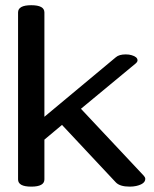

<svg xmlns="http://www.w3.org/2000/svg" viewBox="-20 -694 581 726"><path d="M470.7 11.7Q432.6 11.7 417.5 -4.9L214.4 -221.7L147.9 -166V-15.6Q147.9 11.7 98.1 11.7Q48.3 11.7 48.3 -15.6V-647Q48.3 -674.3 98.1 -674.3Q147.9 -674.3 147.9 -647V-252.4L418 -477.5Q430.2 -488.3 455.6 -488.3Q468.3 -488.3 477.5 -485.4Q500 -479 500 -465.8Q500 -460.4 493.7 -454.6L286.1 -282.7L523.4 -29.8Q529.3 -23.4 529.3 -17.6Q529.3 1.5 494.6 9.3Q483.4 11.7 470.7 11.7Z"/></svg>

Font: Gayathri
Style: Bold
Weight: 700
Designer: Binoy Dominic <binoy.domenic@gmail.com>
Foundry: SMC
Version: Version 1.000